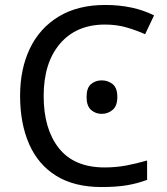

<svg xmlns="http://www.w3.org/2000/svg" viewBox="-20 -744 672 774"><path d="M403 -645Q288 -645 222 -568Q156 -491 156 -357Q156 -224 217.5 -146.5Q279 -69 402 -69Q448 -69 490 -77Q532 -85 573 -97V-19Q533 -4 490.5 3Q448 10 389 10Q280 10 207 -35Q134 -80 97.5 -163Q61 -246 61 -358Q61 -466 100.5 -548.5Q140 -631 217 -677.5Q294 -724 404 -724Q517 -724 601 -682L565 -606Q532 -621 491.5 -633Q451 -645 403 -645ZM329 -353Q329 -390 347 -405Q365 -420 390 -420Q415 -420 434 -405Q453 -390 453 -353Q453 -317 434 -301Q415 -285 390 -285Q365 -285 347 -301Q329 -317 329 -353Z"/></svg>

Font: Noto Sans
Style: Regular
Weight: 400
Designer: Monotype Design Team
Foundry: Monotype Imaging Inc.
Version: Version 1.902